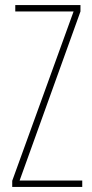

<svg xmlns="http://www.w3.org/2000/svg" viewBox="-20 -734 363 754"><path d="M303 0H28V-24L269 -689H40V-714H296V-689L57 -25H303Z"/></svg>

Font: Noto Sans Lao ExtraCondensed Thin
Style: Regular
Weight: 100
Width: 2
Designer: Monotype Design Team
Foundry: Monotype Imaging Inc.
Version: Version 2.003; ttfautohint (v1.8.4.7-5d5b)